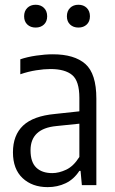

<svg xmlns="http://www.w3.org/2000/svg" viewBox="-20 -779 485 808"><path d="M180.5 8.5Q115.5 8.5 75 -29.5Q34.5 -67.5 34.5 -138Q34.5 -210 77.2 -250.5Q120 -291 212 -299.5L314 -310.5V-367Q314 -438 283.8 -463.2Q253.5 -488.5 192.5 -488.5Q165.5 -488.5 132.2 -483.2Q99 -478 65.5 -466.5V-529.5Q95 -539.5 132.5 -545Q170 -550.5 202.5 -550.5Q293 -550.5 339.2 -509.8Q385.5 -469 385.5 -364V0H324.5L319 -60H314Q291 -24.5 256.5 -8Q222 8.5 180.5 8.5ZM108.5 -146.5Q108.5 -97 132.5 -73.8Q156.5 -50.5 200 -50.5Q228 -50.5 258.8 -65Q289.5 -79.5 314 -118.5V-258.5L217 -248.5Q108.5 -238 108.5 -146.5ZM310 -663Q288.5 -663 275 -675.8Q261.5 -688.5 261.5 -710.5Q261.5 -732.5 275 -745.8Q288.5 -759 310 -759Q331.5 -759 345 -745.8Q358.5 -732.5 358.5 -710.5Q358.5 -688.5 345 -675.8Q331.5 -663 310 -663ZM130 -663Q108.5 -663 95 -675.8Q81.5 -688.5 81.5 -710.5Q81.5 -732.5 95 -745.8Q108.5 -759 130 -759Q151.5 -759 165 -745.8Q178.5 -732.5 178.5 -710.5Q178.5 -688.5 165 -675.8Q151.5 -663 130 -663Z"/></svg>

Font: Encode Sans Condensed
Style: Regular
Weight: 400
Width: 3
Designer: Multiple Designers
Foundry: Impallari Type
Version: Version 3.000; ttfautohint (v1.8.3) -l 8 -r 50 -G 200 -x 14 